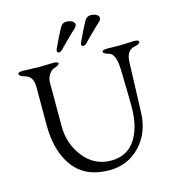

<svg xmlns="http://www.w3.org/2000/svg" viewBox="-125 -962 987 1081"><g transform="rotate(-15 369.0 -421.5)"><path d="M446 -718Q431 -700 418 -700Q412 -700 409 -706Q406 -712 410 -721Q446 -799 467 -836Q480 -857 501 -857Q536 -857 548 -836Q555 -823 533 -803Q518 -790 487.5 -760Q457 -730 446 -718ZM304 -718Q289 -700 276 -700Q270 -700 267 -706Q264 -712 268 -721Q304 -799 325 -836Q338 -857 359 -857Q394 -857 406 -836Q413 -823 391 -803Q376 -790 345.5 -760Q315 -730 304 -718ZM645 -547Q644 -531 635 -254Q631 -137 559.5 -61.5Q488 14 380 14Q242 14 172.5 -77.5Q103 -169 103 -322V-547Q103 -607 57 -620Q24 -629 24 -642Q24 -653 53 -653Q67 -653 98.5 -651.5Q130 -650 149 -650Q166 -650 193 -651Q220 -652 229 -652Q258 -652 258 -641Q258 -632 225 -621Q211 -617 197 -596.5Q183 -576 183 -549V-294Q183 -191 245 -113.5Q307 -36 403 -36Q496 -36 544 -107.5Q592 -179 592 -300Q592 -357 588 -511Q586 -609 547 -620Q514 -629 514 -640Q514 -651 543 -651Q558 -651 581 -650.5Q604 -650 618 -650Q635 -650 662 -651.5Q689 -653 699 -653Q728 -653 728 -642Q728 -629 695 -622Q648 -613 645 -547Z"/></g></svg>

Font: EB Garamond
Style: SC
Weight: 400
Version: Version 000.010